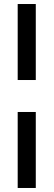

<svg xmlns="http://www.w3.org/2000/svg" viewBox="-20 -743 267 955"><path d="M68 -345V-723H158V-345ZM68 192V-186H158V192Z"/></svg>

Font: Archivo SemiCondensed SemiBold
Style: Regular
Weight: 600
Width: 4
Designer: Hector Gatti
Foundry: Omnibus-Type
Version: Version 2.001; ttfautohint (v1.8.3)